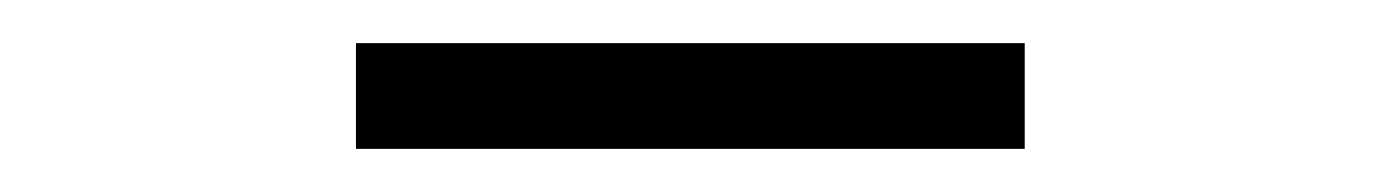

<svg xmlns="http://www.w3.org/2000/svg" viewBox="-20 -714 640 89"><path d="M455 -645V-694H145V-645Z"/></svg>

Font: Montserrat-Alt1
Style: Regular
Weight: 400
Designer: Differentunic
Foundry: Differentunic
Version: Version 7.222